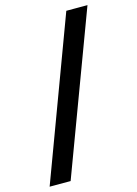

<svg xmlns="http://www.w3.org/2000/svg" viewBox="-131 -845 732 1025"><g transform="rotate(-15 235.0 -333.0)"><path d="M12 109 341 -775H458L128 109Z"/></g></svg>

Font: Host Grotesk SemiBold
Style: Regular
Weight: 600
Designer: Doukan Karapınar
Foundry: Element Type
Version: Version 1.003